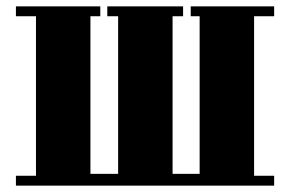

<svg xmlns="http://www.w3.org/2000/svg" viewBox="-20 -522 893 603"><path d="M778 -471V30H841V61H30V30H93V-471H30V-502H295V-471H264V24H351V-471H317V-502H555V-471H522V24H607V-471H579V-502H841V-471Z"/></svg>

Font: Cafe24 ClassicType
Style: Regular
Weight: 400
Designer: Cafe24 thkim, hmlim, mnelim & 4IR
Foundry: Cafe24
Version: Version 1.000